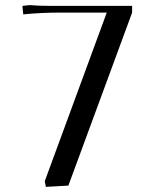

<svg xmlns="http://www.w3.org/2000/svg" viewBox="-20 -725 594 750"><path d="M67.9 -696.8V-702.1L96.2 -705.1Q126 -702.1 172.9 -702.1H496.1V-675.8L247.1 0L159.2 4.9L154.8 -17.1L397 -675.8H213.9Q140.6 -675.8 70.8 -668.9Z"/></svg>

Font: Dihjauti S
Style: Bold
Weight: 700
Designer: T. Christopher White
Version: Version 3.0.0